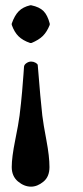

<svg xmlns="http://www.w3.org/2000/svg" viewBox="-20 -469 310 718"><path d="M96.2 229C111.8 229 127.2 222.8 142.3 210.4C157.5 198.1 165 179.9 165 155.8C165 129.4 161.2 96 153.6 55.7C145.9 15.3 140.8 -15.6 138.2 -37.1C135.6 -60.2 133.1 -85.5 130.6 -113C128.2 -140.5 126.1 -165.6 124.3 -188.2C122.5 -210.9 121.4 -223.5 121.1 -226.1C120.4 -229 117.6 -231.9 112.5 -234.6C107.5 -237.4 102.1 -238.8 96.2 -238.8C90.3 -238.8 84.6 -236.8 78.9 -232.9C73.2 -229 70.1 -224.4 69.8 -219.2C69.5 -216.6 68.8 -207.6 67.9 -192.1C66.9 -176.7 65.2 -154.9 62.7 -126.7C60.3 -98.6 57.1 -68.7 53.2 -37.1C50.6 -16.6 45.1 14.6 36.6 56.4C28.2 98.2 23.9 131.3 23.9 155.8C23.9 178.5 31.7 196.5 47.1 209.5C62.6 222.5 78.9 229 96.2 229ZM166 -380.9C160.5 -402 152.7 -417.6 142.6 -427.7C132.5 -437.8 117.4 -445 97.2 -449.2H92.8C74.9 -445 60.7 -437.7 50.3 -427.2C39.9 -416.8 31.1 -401.4 23.9 -380.9V-376C30.4 -357.7 38.9 -343.5 49.3 -333.3C59.7 -323 74.2 -314.6 92.8 -308.1H97.2C115.7 -315.6 130.1 -324.5 140.4 -334.7C150.6 -345 159.2 -358.7 166 -376Z"/></svg>

Font: Linux Biolinum G
Style: Bold
Weight: 700
Designer: Philipp H. Poll
Foundry: Philipp H. Poll
Version: Version 1.1.0